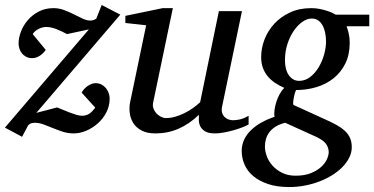

<svg xmlns="http://www.w3.org/2000/svg" viewBox="-36 -527 1513 776"><path d="M110.8 -70.8 194.8 -92.8Q205.1 -88.9 218.3 -83.3Q231.4 -77.6 245.4 -72.3Q259.3 -66.9 272.5 -63Q285.6 -59.1 295.9 -59.1Q306.6 -59.1 314.7 -62.3Q322.8 -65.4 328.9 -70.3Q335 -75.2 339.8 -80.8Q344.7 -86.4 349.1 -91.8L293.9 -152.8Q298.8 -161.6 305.7 -168.7Q312.5 -175.8 320.1 -180.7Q327.6 -185.5 335.4 -188.2Q343.3 -190.9 350.1 -190.9Q363.8 -190.9 374.3 -185.3Q384.8 -179.7 392.1 -170.9Q399.4 -162.1 403.3 -150.9Q407.2 -139.6 407.2 -128.9Q407.2 -98.6 393.8 -72.8Q380.4 -46.9 359.1 -28.1Q337.9 -9.3 312.3 1.5Q286.6 12.2 262.2 12.2Q239.3 12.2 218.5 5.6Q197.8 -1 178.5 -9Q159.2 -17.1 140.6 -23.9Q122.1 -30.8 104 -30.8Q100.1 -30.8 92.5 -29.3Q85 -27.8 78.1 -21L53.2 25.9L-16.1 -11.2L323.2 -408.2L234.9 -389.2Q214.4 -400.4 192.4 -409.2Q170.4 -418 149.9 -418Q143.6 -418 135.7 -416Q127.9 -414.1 120.6 -410.4Q113.3 -406.7 106.7 -401.4Q100.1 -396 96.2 -389.2L148.9 -325.2Q147 -322.3 142.1 -316.7Q137.2 -311 130.1 -305.4Q123 -299.8 113.8 -295.9Q104.5 -292 94.2 -292Q80.1 -292 69.6 -297.6Q59.1 -303.2 52.2 -312Q45.4 -320.8 42.2 -331.3Q39.1 -341.8 39.1 -351.1Q39.1 -374 48.6 -399.2Q58.1 -424.3 76.4 -445.6Q94.7 -466.8 120.8 -480.5Q147 -494.1 180.2 -494.1Q202.6 -494.1 223.4 -486.3Q244.1 -478.5 262.7 -469Q281.2 -459.5 298.1 -451.7Q314.9 -443.8 330.1 -443.8Q333 -443.8 338.4 -445.1Q343.8 -446.3 353 -451.2L375 -506.8L450.2 -467.8Z M968.8 -23.9Q959.5 -18.6 943.1 -12.2Q926.8 -5.9 907.7 -0.5Q888.7 4.9 868.9 8.5Q849.1 12.2 833 12.2Q804.7 12.2 791 2.7Q777.3 -6.8 772.2 -19.3Q767.1 -31.7 767.6 -44.4Q768.1 -57.1 768.1 -63Q728.5 -25.4 685.3 -6.6Q642.1 12.2 591.8 12.2Q557.1 12.2 535.2 0Q513.2 -12.2 502 -30.8Q490.7 -49.3 488.3 -71.3Q485.8 -93.3 489.7 -112.8L554.7 -424.8L470.7 -434.1V-462.9L621.6 -494.1H662.6L583 -112.8Q580.1 -100.1 584.2 -88.6Q588.4 -77.1 596.4 -68.6Q604.5 -60.1 614.7 -54.9Q625 -49.8 634.8 -49.8Q652.8 -49.8 671.1 -54.9Q689.5 -60.1 707.5 -68.8Q725.6 -77.6 742.2 -89.1Q758.8 -100.6 772.9 -113.8L848.6 -481.9H941.9L861.8 -97.2Q858.4 -81.5 861.8 -71Q865.2 -60.5 872.3 -53.7Q879.4 -46.9 888.4 -43.9Q897.5 -41 905.8 -41Q915.5 -41 931.6 -43.9Q947.8 -46.9 968.8 -59.1Z M1292.5 87.9Q1292.5 69.8 1281.7 54.7Q1271 39.6 1241.7 25.9L1116.7 -30.8Q1092.8 -24.9 1076.9 -14.6Q1061 -4.4 1051.8 8.5Q1042.5 21.5 1038.6 36.1Q1034.7 50.8 1034.7 65.9Q1034.7 83 1042 103.5Q1049.3 124 1064.7 141.6Q1080.1 159.2 1103.5 171.1Q1127 183.1 1158.7 183.1Q1194.8 183.1 1220.2 172.9Q1245.6 162.6 1261.7 147.9Q1277.8 133.3 1285.2 116.9Q1292.5 100.6 1292.5 87.9ZM1281.7 -358.9Q1281.7 -377.4 1278.3 -394.3Q1274.9 -411.1 1267.8 -424.1Q1260.7 -437 1249.8 -444.6Q1238.8 -452.1 1223.6 -452.1Q1205.6 -452.1 1186.5 -439Q1167.5 -425.8 1151.6 -402.8Q1135.7 -379.9 1125.7 -349.1Q1115.7 -318.4 1115.7 -283.2Q1115.7 -265.1 1119.6 -249.8Q1123.5 -234.4 1131.1 -223.4Q1138.7 -212.4 1149.2 -206.3Q1159.7 -200.2 1172.9 -200.2Q1197.8 -200.2 1218 -216.1Q1238.3 -231.9 1252.4 -255.9Q1266.6 -279.8 1274.2 -307.6Q1281.7 -335.4 1281.7 -358.9ZM1364.7 -420.9Q1369.1 -409.7 1373.3 -392.1Q1377.4 -374.5 1377.4 -354Q1377.4 -306.2 1359.9 -270.5Q1342.3 -234.9 1312.5 -210.9Q1282.7 -187 1243.4 -175Q1204.1 -163.1 1160.6 -163.1Q1157.2 -155.8 1154.8 -147Q1152.3 -138.2 1150.9 -129.6Q1149.4 -121.1 1148.9 -114Q1148.4 -106.9 1149.9 -103L1283.7 -42Q1306.6 -31.7 1325.4 -21.2Q1344.2 -10.7 1357.7 1.7Q1371.1 14.2 1378.4 30Q1385.7 45.9 1385.7 67.9Q1385.7 89.4 1375.7 109.6Q1365.7 129.9 1348.4 147.7Q1331.1 165.5 1306.9 180.7Q1282.7 195.8 1254.6 206.5Q1226.6 217.3 1195.6 223.1Q1164.6 229 1132.8 229Q1083.5 229 1047.4 216.8Q1011.2 204.6 987.5 184.6Q963.9 164.6 952.4 138.2Q940.9 111.8 940.9 83Q940.9 57.6 951.4 36.1Q961.9 14.6 980 -2.4Q998 -19.5 1022.2 -32.7Q1046.4 -45.9 1073.7 -55.2Q1071.3 -66.9 1073.5 -82.8Q1075.7 -98.6 1080.8 -115Q1085.9 -131.3 1094.2 -146.5Q1102.5 -161.6 1112.8 -171.9Q1092.8 -180.7 1075.7 -192.1Q1058.6 -203.6 1046.1 -218.5Q1033.7 -233.4 1026.6 -252.7Q1019.5 -272 1019.5 -295.9Q1019.5 -332.5 1033.2 -367.9Q1046.9 -403.3 1073 -431.4Q1099.1 -459.5 1136.5 -476.8Q1173.8 -494.1 1221.7 -494.1Q1239.7 -494.1 1255.6 -491Q1271.5 -487.8 1284.4 -483.6Q1297.4 -479.5 1306.9 -475.1Q1316.4 -470.7 1320.8 -467.8H1456.5V-420.9Z"/></svg>

Font: Charis SIL Afr
Style: Italic
Weight: 400
Italic angle: -11°
Foundry: SIL International
Version: Version 5.000